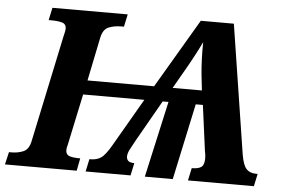

<svg xmlns="http://www.w3.org/2000/svg" viewBox="-74 -785 1263 856"><g transform="rotate(5 558.0 -357.0)"><path d="M-23 0 -10 -56H2Q30 -56 54 -66Q78 -76 86 -112L187 -590Q191 -606 192.5 -614Q194 -622 194 -626Q194 -647 175.5 -652.5Q157 -658 127 -658H115L127 -714H464L452 -658H440Q409 -658 384 -648Q359 -638 351 -600L311 -405H609L791 -714H939L1029 -137Q1037 -89 1052.5 -72.5Q1068 -56 1096 -56H1103L1091 0H796L808 -56Q837 -56 850.5 -65.5Q864 -75 864 -105Q864 -120 860 -137L833 -341H801L728 0H603L679 -341H653L546 -153Q533 -130 524.5 -113Q516 -96 516 -82Q516 -71 523.5 -63.5Q531 -56 551 -56L539 0H338L350 -56H354Q383 -56 402 -69Q421 -82 447 -127L571 -341H297L248 -110Q244 -97 244 -88Q244 -68 259.5 -62Q275 -56 309 -56L298 0ZM692 -405H823L815 -476Q812 -507 810.5 -545Q809 -583 810 -620Q796 -591 776 -553.5Q756 -516 739 -487Z"/></g></svg>

Font: Noto Serif SemiCondensed ExtraBold
Style: Italic
Weight: 800
Width: 4
Italic angle: -12°
Designer: Monotype Design Team
Foundry: Monotype Imaging Inc.
Version: Version 2.014; ttfautohint (v1.8.4.7-5d5b)